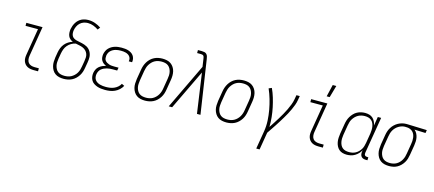

<svg xmlns="http://www.w3.org/2000/svg" viewBox="-64 -1406 5149 2279"><g transform="rotate(15 2511.0 -266.5)"><path d="M332 0Q310 0 289.5 -3.5Q269 -7 251.5 -16.5Q234 -26 221.5 -41Q209 -56 202.5 -75Q196 -94 196 -115Q196 -136 200 -158L254 -483H101V-520H300L239 -152Q235 -129 238 -106.5Q241 -84 253.5 -67.5Q266 -51 287.5 -44Q309 -37 331 -37H384V0Z M699 8Q671 8 644 2Q617 -4 595.5 -19Q574 -34 560.5 -56.5Q547 -79 540.5 -105Q534 -131 535 -159Q536 -187 540 -215L551 -280Q556 -307 566.5 -333.5Q577 -360 596 -383Q615 -406 640 -421.5Q665 -437 692 -445Q673 -453 657.5 -466.5Q642 -480 634 -499Q626 -518 625 -540Q624 -562 627 -584Q631 -605 638.5 -625.5Q646 -646 657.5 -665Q669 -684 685.5 -699.5Q702 -715 722 -725Q742 -735 763.5 -739Q785 -743 806 -743Q849 -743 888.5 -729Q928 -715 962 -692L939 -662Q911 -681 878 -694Q845 -707 808 -707Q783 -707 758 -698.5Q733 -690 713.5 -672Q694 -654 682.5 -629.5Q671 -605 667 -581Q664 -563 665.5 -544.5Q667 -526 675 -511Q683 -496 697.5 -487Q712 -478 729 -473Q746 -468 763.5 -465Q781 -462 798 -458Q815 -454 831.5 -448.5Q848 -443 863 -434.5Q878 -426 890 -414Q902 -402 910.5 -387.5Q919 -373 924 -356Q929 -339 930 -321.5Q931 -304 929 -285.5Q927 -267 924 -249L913 -185Q909 -159 901 -134.5Q893 -110 878.5 -87Q864 -64 844 -45Q824 -26 800 -14Q776 -2 750 3Q724 8 699 8ZM700 -29Q720 -29 741.5 -33Q763 -37 782 -47.5Q801 -58 818 -74Q835 -90 846 -109Q857 -128 863.5 -149Q870 -170 873 -191L884 -255Q888 -279 889.5 -303Q891 -327 883 -348.5Q875 -370 859 -386Q843 -402 822 -411Q801 -420 778 -424.5Q755 -429 732 -434Q705 -429 679 -414Q653 -399 634 -376.5Q615 -354 605.5 -327.5Q596 -301 591 -274L580 -209Q577 -187 575.5 -165Q574 -143 578.5 -122.5Q583 -102 592.5 -83.5Q602 -65 618.5 -52Q635 -39 656 -34Q677 -29 700 -29Z M1208 8Q1183 8 1158.5 5Q1134 2 1112 -5.5Q1090 -13 1070 -26Q1050 -39 1038 -58.5Q1026 -78 1022 -102.5Q1018 -127 1022 -152Q1026 -174 1036 -195Q1046 -216 1064 -231.5Q1082 -247 1103.5 -256.5Q1125 -266 1147 -272Q1128 -279 1113 -291Q1098 -303 1088.5 -319.5Q1079 -336 1077 -356.5Q1075 -377 1078 -397Q1082 -417 1091 -437Q1100 -457 1115.5 -473Q1131 -489 1150 -500Q1169 -511 1189 -517Q1209 -523 1230 -525.5Q1251 -528 1271 -528Q1292 -528 1313 -526Q1334 -524 1353 -518Q1372 -512 1389 -501.5Q1406 -491 1417.5 -475Q1429 -459 1433.5 -439Q1438 -419 1435 -398L1434 -393H1394V-397Q1397 -412 1393.5 -427Q1390 -442 1381 -453.5Q1372 -465 1359 -472.5Q1346 -480 1332 -484Q1318 -488 1302.5 -489.5Q1287 -491 1271 -491Q1255 -491 1239.5 -489.5Q1224 -488 1207.5 -483.5Q1191 -479 1175.5 -470.5Q1160 -462 1147.5 -450Q1135 -438 1128 -422.5Q1121 -407 1118 -391Q1116 -375 1117.5 -359Q1119 -343 1128 -330.5Q1137 -318 1150.5 -310Q1164 -302 1178.5 -297Q1193 -292 1209.5 -290.5Q1226 -289 1242 -289H1296L1289 -252H1235Q1217 -252 1199.5 -250.5Q1182 -249 1164 -244.5Q1146 -240 1128.5 -232Q1111 -224 1096.5 -211.5Q1082 -199 1073.5 -182Q1065 -165 1062 -147Q1059 -128 1062 -109.5Q1065 -91 1075.5 -76.5Q1086 -62 1101.5 -52.5Q1117 -43 1134.5 -38Q1152 -33 1171 -31Q1190 -29 1209 -29Q1234 -29 1258.5 -32.5Q1283 -36 1307 -46Q1331 -56 1351.5 -73.5Q1372 -91 1384 -114L1417 -98Q1403 -71 1379 -49Q1355 -27 1326.5 -14Q1298 -1 1268 3.5Q1238 8 1208 8Z M1699 8Q1671 8 1644 2Q1617 -4 1596 -19Q1575 -34 1561 -56.5Q1547 -79 1540.5 -105Q1534 -131 1535 -159Q1536 -187 1540 -215L1560 -335Q1564 -361 1572.5 -385.5Q1581 -410 1595 -433Q1609 -456 1629 -475Q1649 -494 1673 -506Q1697 -518 1723 -523Q1749 -528 1774 -528Q1802 -528 1829 -522Q1856 -516 1877 -501Q1898 -486 1912.5 -463.5Q1927 -441 1933 -415Q1939 -389 1938.5 -361Q1938 -333 1933 -305L1913 -185Q1909 -159 1901 -134.5Q1893 -110 1878.5 -87Q1864 -64 1844 -45Q1824 -26 1800 -14Q1776 -2 1750 3Q1724 8 1699 8ZM1701 -29Q1721 -29 1742 -33Q1763 -37 1782.5 -47.5Q1802 -58 1818.5 -74.5Q1835 -91 1846 -110Q1857 -129 1863.5 -149.5Q1870 -170 1873 -191L1893 -311Q1897 -333 1898 -355Q1899 -377 1894.5 -398Q1890 -419 1880 -437.5Q1870 -456 1854 -468.5Q1838 -481 1817 -486Q1796 -491 1773 -491Q1753 -491 1732 -487Q1711 -483 1691 -472.5Q1671 -462 1655 -445.5Q1639 -429 1627.5 -410Q1616 -391 1610 -370.5Q1604 -350 1600 -329L1580 -209Q1577 -187 1575.5 -165Q1574 -143 1578.5 -122Q1583 -101 1593 -82.5Q1603 -64 1619 -51.5Q1635 -39 1656.5 -34Q1678 -29 1701 -29Z M1990 0 2023 -69 2256 -556 2242 -652Q2240 -661 2238.5 -670Q2237 -679 2231.5 -686Q2226 -693 2217.5 -695.5Q2209 -698 2199 -698H2152V-735H2199Q2216 -735 2232.5 -731.5Q2249 -728 2259.5 -716.5Q2270 -705 2274.5 -689Q2279 -673 2281 -657L2380 0H2337L2267 -490L2032 0Z M2699 8Q2671 8 2644 2Q2617 -4 2596 -19Q2575 -34 2561 -56.5Q2547 -79 2540.5 -105Q2534 -131 2535 -159Q2536 -187 2540 -215L2560 -335Q2564 -361 2572.5 -385.5Q2581 -410 2595 -433Q2609 -456 2629 -475Q2649 -494 2673 -506Q2697 -518 2723 -523Q2749 -528 2774 -528Q2802 -528 2829 -522Q2856 -516 2877 -501Q2898 -486 2912.5 -463.5Q2927 -441 2933 -415Q2939 -389 2938.5 -361Q2938 -333 2933 -305L2913 -185Q2909 -159 2901 -134.5Q2893 -110 2878.5 -87Q2864 -64 2844 -45Q2824 -26 2800 -14Q2776 -2 2750 3Q2724 8 2699 8ZM2701 -29Q2721 -29 2742 -33Q2763 -37 2782.5 -47.5Q2802 -58 2818.5 -74.5Q2835 -91 2846 -110Q2857 -129 2863.5 -149.5Q2870 -170 2873 -191L2893 -311Q2897 -333 2898 -355Q2899 -377 2894.5 -398Q2890 -419 2880 -437.5Q2870 -456 2854 -468.5Q2838 -481 2817 -486Q2796 -491 2773 -491Q2753 -491 2732 -487Q2711 -483 2691 -472.5Q2671 -462 2655 -445.5Q2639 -429 2627.5 -410Q2616 -391 2610 -370.5Q2604 -350 2600 -329L2580 -209Q2577 -187 2575.5 -165Q2574 -143 2578.5 -122Q2583 -101 2593 -82.5Q2603 -64 2619 -51.5Q2635 -39 2656.5 -34Q2678 -29 2701 -29Z M3123 215 3160 -6Q3171 -73 3167.5 -139.5Q3164 -206 3152.5 -269.5Q3141 -333 3123 -394.5Q3105 -456 3080 -513L3116 -528Q3140 -476 3156.5 -421Q3173 -366 3185 -309Q3197 -252 3203 -193Q3209 -134 3208 -73Q3229 -105 3249.5 -136.5Q3270 -168 3289.5 -200Q3309 -232 3327.5 -264.5Q3346 -297 3362 -330.5Q3378 -364 3391.5 -398.5Q3405 -433 3411 -468L3420 -520H3461L3452 -468Q3447 -437 3435.5 -406Q3424 -375 3410 -344.5Q3396 -314 3380 -284.5Q3364 -255 3346.5 -226Q3329 -197 3311.5 -168.5Q3294 -140 3275.5 -112Q3257 -84 3238 -56Q3219 -28 3200 0L3164 215Z M3770 -600 3805 -748H3849L3807 -600ZM3832 0Q3810 0 3789.5 -3.5Q3769 -7 3751.5 -16.5Q3734 -26 3721.5 -41Q3709 -56 3702.5 -75Q3696 -94 3696 -115Q3696 -136 3700 -158L3754 -483H3601V-520H3800L3739 -152Q3735 -129 3738 -106.5Q3741 -84 3753.5 -67.5Q3766 -51 3787.5 -44Q3809 -37 3831 -37H3884V0Z M4178 8Q4151 8 4126 1Q4101 -6 4082.5 -22.5Q4064 -39 4053 -61.5Q4042 -84 4037.5 -109.5Q4033 -135 4034.5 -162Q4036 -189 4040 -215L4060 -335Q4064 -360 4071.5 -384Q4079 -408 4092.5 -430.5Q4106 -453 4124.5 -472.5Q4143 -492 4166 -504.5Q4189 -517 4214 -522.5Q4239 -528 4263 -528Q4290 -528 4315 -521Q4340 -514 4358 -497.5Q4376 -481 4387 -458Q4398 -435 4402 -410L4420 -520H4461L4386 -71Q4385 -62 4386 -54Q4387 -46 4392 -40Q4397 -34 4405.5 -31.5Q4414 -29 4422 -29H4435L4434 8H4415Q4399 8 4384 3.5Q4369 -1 4359 -12Q4349 -23 4346 -39Q4343 -55 4345 -71L4349 -94Q4337 -71 4318.5 -51Q4300 -31 4276.5 -17Q4253 -3 4227.5 2.5Q4202 8 4178 8ZM4197 -29Q4217 -29 4237.5 -33Q4258 -37 4277 -47.5Q4296 -58 4311.5 -73.5Q4327 -89 4338.5 -107.5Q4350 -126 4355.5 -146.5Q4361 -167 4365 -187L4385 -307Q4388 -329 4389 -351Q4390 -373 4386.5 -394Q4383 -415 4374.5 -434Q4366 -453 4350 -466.5Q4334 -480 4313.5 -485.5Q4293 -491 4270 -491Q4250 -491 4229 -486.5Q4208 -482 4189 -471.5Q4170 -461 4154 -445Q4138 -429 4126.5 -410Q4115 -391 4109.5 -370.5Q4104 -350 4100 -329L4080 -209Q4077 -187 4076 -165.5Q4075 -144 4079 -123Q4083 -102 4092 -83.5Q4101 -65 4117 -52Q4133 -39 4154 -34Q4175 -29 4197 -29Z M4698 8Q4670 8 4643.5 2Q4617 -4 4595.5 -19Q4574 -34 4560.5 -56.5Q4547 -79 4540.5 -105Q4534 -131 4535 -159Q4536 -187 4540 -215L4560 -335Q4564 -360 4572 -384Q4580 -408 4594 -430.5Q4608 -453 4627.5 -471.5Q4647 -490 4670 -502.5Q4693 -515 4718 -521.5Q4743 -528 4767 -528H4781L5022 -520L5016 -483L4879 -488Q4898 -473 4909.5 -451.5Q4921 -430 4926 -406Q4931 -382 4930 -356Q4929 -330 4925 -305L4905 -185Q4901 -160 4893.5 -135.5Q4886 -111 4872.5 -88.5Q4859 -66 4839.5 -46.5Q4820 -27 4797 -14.5Q4774 -2 4748.5 3Q4723 8 4699 8ZM4700 -29Q4720 -29 4740.5 -33.5Q4761 -38 4780 -49Q4799 -60 4814 -76Q4829 -92 4839.5 -111Q4850 -130 4856 -150Q4862 -170 4865 -191L4885 -311Q4889 -331 4890 -351.5Q4891 -372 4888.5 -392Q4886 -412 4878.5 -430Q4871 -448 4857.5 -461.5Q4844 -475 4825.5 -482.5Q4807 -490 4787 -491H4775Q4772 -491 4769.5 -491.5Q4767 -492 4764 -492Q4744 -492 4724 -486Q4704 -480 4685.5 -469Q4667 -458 4651.5 -442Q4636 -426 4625.5 -407.5Q4615 -389 4609 -369Q4603 -349 4600 -329L4580 -209Q4577 -187 4575.5 -165Q4574 -143 4578.5 -122.5Q4583 -102 4592.5 -83.5Q4602 -65 4618.5 -52Q4635 -39 4656 -34Q4677 -29 4699 -29Z"/></g></svg>

Font: Iosevka SS18 Extralight
Style: Italic
Weight: 200
Italic angle: -9°
Monospace: yes
Designer: Belleve Invis
Foundry: Belleve Invis
Version: Version 25.1.1; ttfautohint (v1.8.4)